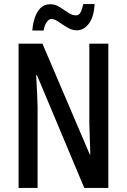

<svg xmlns="http://www.w3.org/2000/svg" viewBox="-20 -930 627 950"><path d="M516 0H397L163 -558H159Q162 -508 163.5 -471Q165 -434 166 -402V0H72V-714H190L424 -166H427Q425 -217 424 -253.5Q423 -290 422 -321V-714H516ZM140 -779Q142 -810 151.5 -840Q161 -870 179.5 -889.5Q198 -909 229 -909Q254 -909 275.5 -895Q297 -881 317 -867.5Q337 -854 356 -854Q371 -854 379 -869.5Q387 -885 392 -910H448Q445 -847 420 -813.5Q395 -780 360 -780Q336 -780 313 -794Q290 -808 270 -822Q250 -836 234 -836Q222 -836 211 -820.5Q200 -805 196 -779Z"/></svg>

Font: Noto Sans Gurmukhi ExtraCondensed Medium
Style: Regular
Weight: 500
Width: 2
Designer: Jelle Bosma - Monotype Design Team
Foundry: Monotype Imaging Inc.
Version: Version 2.004; ttfautohint (v1.8.4.7-5d5b)